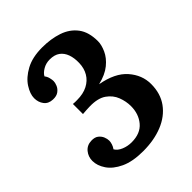

<svg xmlns="http://www.w3.org/2000/svg" viewBox="-205 -835 970 970"><g transform="rotate(-45 280.0 -350.0)"><path d="M252 16Q177 16 129 -6.5Q81 -29 58 -63Q35 -97 35 -131Q35 -161 53.5 -183.5Q72 -206 103 -207Q128 -208 142 -197Q156 -186 162 -171Q168 -156 168 -143Q168 -133 164 -120.5Q160 -108 152 -97Q163 -78 188.5 -67.5Q214 -57 242 -57Q305 -57 337 -95Q369 -133 369 -189Q369 -223 356 -257Q343 -291 311 -313.5Q279 -336 221 -335Q214 -335 196 -334Q178 -333 169 -332V-404Q177 -403 184 -403Q191 -403 198 -403Q242 -403 273 -419Q304 -435 320.5 -463Q337 -491 338 -528Q339 -563 329.5 -589.5Q320 -616 299.5 -631Q279 -646 245 -646Q218 -646 196 -633Q174 -620 166 -604Q175 -593 178.5 -578.5Q182 -564 182 -555Q182 -543 175.5 -527.5Q169 -512 154 -501Q139 -490 114 -491Q83 -492 67 -513Q51 -534 51 -563Q51 -593 74 -629Q97 -665 144 -690.5Q191 -716 261 -716Q323 -716 373.5 -699Q424 -682 453.5 -643Q483 -604 483 -539Q483 -513 468.5 -480.5Q454 -448 421 -421Q388 -394 333 -381Q429 -364 474.5 -312Q520 -260 520 -196Q520 -128 485.5 -80.5Q451 -33 390.5 -8.5Q330 16 252 16Z"/></g></svg>

Font: Lora
Style: Weight 700
Weight: 700
Designer: Olga Karpushina, Alexei Vanyashin (Cyrillic)
Foundry: Cyreal
Version: Version 3.001